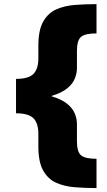

<svg xmlns="http://www.w3.org/2000/svg" viewBox="-20 -785 526 948"><path d="M456.5 143.6Q401.9 143.6 350.3 139.6Q298.8 135.7 258.1 117.7Q217.3 99.6 193.4 57.4Q169.4 15.1 169.4 -61.5V-124Q169.4 -176.3 145.3 -200.9Q121.1 -225.6 59.1 -225.6V-395.5Q121.1 -395.5 145.3 -420.2Q169.4 -444.8 169.4 -497.1V-559.6Q169.4 -636.2 193.4 -678.5Q217.3 -720.7 258.1 -738.8Q298.8 -756.8 350.3 -760.7Q401.9 -764.6 456.5 -764.6V-620.1Q399.4 -620.1 379.6 -602.5Q359.9 -585 359.9 -534.2V-448.2Q359.9 -423.3 349.6 -397.5Q339.4 -371.6 312.3 -349.1Q285.2 -326.7 234.9 -311.5V-309.6Q285.2 -294.4 312.3 -272Q339.4 -249.5 349.6 -223.6Q359.9 -197.8 359.9 -172.9V-86.9Q359.9 -36.1 379.6 -18.6Q399.4 -1 456.5 -1Z"/></svg>

Font: Inter Display Black
Style: Regular
Weight: 900
Designer: Rasmus Andersson
Foundry: rsms
Version: Version 4.000;git-a52131595